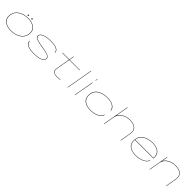

<svg xmlns="http://www.w3.org/2000/svg" viewBox="671 -3060 5340 5340"><g transform="rotate(45 3341.0 -390.0)"><path d="M382 5.5Q218 5.5 124 -74Q30 -153.5 50.5 -292.5Q72 -438 194.5 -514Q317 -590 482 -590Q645.5 -590 739.5 -511Q833.5 -432 813 -292.5Q791.5 -147.5 669 -71Q546.5 5.5 382 5.5ZM381.5 -5.5Q541 -5.5 661 -80Q781 -154.5 801 -292.5Q820.5 -425.5 731.2 -502.2Q642 -579 482.5 -579Q322.5 -579 202.5 -505.2Q82.5 -431.5 62.5 -292.5Q43.5 -160 132.5 -82.8Q221.5 -5.5 381.5 -5.5ZM418.5 -629Q402 -629 402 -645Q402 -654.5 409.2 -661.2Q416.5 -668 425.5 -668Q442 -668 442 -652Q442 -642.5 434.8 -635.8Q427.5 -629 418.5 -629ZM562.5 -629Q546 -629 546 -645Q546 -654.5 553.2 -661.2Q560.5 -668 569.5 -668Q586 -668 586 -652Q586 -642.5 578.8 -635.8Q571.5 -629 562.5 -629Z M1268 5.5Q1108.5 5.5 1022.5 -43.8Q936.5 -93 950.5 -172H962.5Q949.5 -98 1032.8 -51.8Q1116 -5.5 1268 -5.5Q1444.5 -5.5 1531.8 -43.2Q1619 -81 1625 -147Q1630.5 -207 1556.2 -235.8Q1482 -264.5 1320 -290Q1163 -314.5 1083 -344.2Q1003 -374 1009.5 -439Q1016 -505.5 1112.5 -547Q1209 -588.5 1373 -588.5Q1539.5 -588.5 1615.5 -546.2Q1691.5 -504 1684 -434.5H1672Q1678.5 -499 1606.5 -538.2Q1534.5 -577.5 1373 -577.5Q1211 -577.5 1118.8 -537.8Q1026.5 -498 1021.5 -439.5Q1016.5 -379.5 1092.8 -352.5Q1169 -325.5 1323 -301Q1492.5 -274 1567.2 -242.5Q1642 -211 1637 -147.5Q1631.5 -74.5 1539.2 -34.5Q1447 5.5 1268 5.5Z M2187.5 5Q2103 5 2055 -29.8Q2007 -64.5 2024 -161.5L2096.5 -573H1829.5L1831.5 -584H2098.5L2123.5 -727.5H2134.5L2109.5 -584H2512L2510 -573H2107.5L2035.5 -165Q2019.5 -74 2060.2 -40Q2101 -6 2187.5 -6Q2254.5 -6 2320 -11L2318.5 0Q2255.5 5 2187.5 5Z M2607.5 0 2746.5 -785H2757.5L2618.5 0Z M2901 0 3004.5 -586H3015.5L2912 0ZM3033 -746H3044L3033.5 -688.5H3022.5Z M3507.5 5.5Q3353 5.5 3263.5 -62.5Q3174 -130.5 3174 -252Q3174 -425 3297.5 -506.8Q3421 -588.5 3601.5 -588.5Q3760.5 -588.5 3842.5 -528Q3924.5 -467.5 3921.5 -394.5H3909.5Q3911 -460 3834.5 -518.8Q3758 -577.5 3602.5 -577.5Q3424.5 -577.5 3305.2 -497.5Q3186 -417.5 3186 -252Q3186 -139.5 3271 -72.5Q3356 -5.5 3506.5 -5.5Q3661.5 -5.5 3761.2 -61.8Q3861 -118 3873.5 -189.5H3885.5Q3872 -111.5 3769.2 -53Q3666.5 5.5 3507.5 5.5Z M4042.5 0 4181.5 -785H4192.5L4124.5 -402Q4155.5 -470 4230.5 -521Q4335.5 -592 4480 -592Q4631 -592 4707.5 -525.5Q4784 -459 4760 -322L4703.5 0H4692.5L4749 -321Q4772.5 -454.5 4699.2 -517.8Q4626 -581 4481 -581Q4338 -581 4234.5 -509.5Q4135.5 -441 4111.5 -326.5L4053.5 0Z M5279.5 5.5Q5118.5 5.5 5029.5 -71Q4940.5 -147.5 4956.5 -296.5Q4972.5 -445 5095 -517Q5217.5 -589 5379.5 -589Q5534 -589 5624.8 -516.5Q5715.5 -444 5699.5 -302Q5698.5 -293 5698 -290H4967.5Q4954.5 -154.5 5036 -81Q5119 -5.5 5279 -5.5Q5352 -5.5 5417.8 -19.2Q5483.5 -33 5536 -57.8Q5588.5 -82.5 5621.5 -115.8Q5654.5 -149 5661 -187.5H5673Q5666 -146.5 5632.5 -111.5Q5599 -76.5 5545.5 -50.2Q5492 -24 5424 -9.2Q5356 5.5 5279.5 5.5ZM4968.5 -301.5H5687.5Q5702 -437.5 5617.5 -507Q5531.5 -578 5380 -578Q5222.5 -578 5103 -508Q4986 -439.5 4968.5 -301.5Z M5835 0 5939 -586H5951L5918 -406Q5949 -471.5 6022 -521Q6127 -592 6271.5 -592Q6422.5 -592 6499 -525.5Q6575.5 -459 6551.5 -322L6495 0H6484L6540.5 -321Q6564 -454.5 6490.8 -517.8Q6417.5 -581 6272.5 -581Q6129.5 -581 6026 -509.5Q5933.5 -445.5 5906.5 -341.5L5846 0Z"/></g></svg>

Font: Anybody UltraExpanded Thin
Style: Italic
Weight: 100
Width: 9
Italic angle: -10°
Designer: Tyler Finck
Foundry: Etcetera Type Company
Version: Version 1.010; ttfautohint (v1.8.3) -l 8 -r 50 -G 200 -x 14 